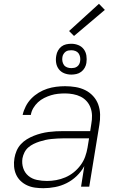

<svg xmlns="http://www.w3.org/2000/svg" viewBox="-20 -981 640 1009"><path d="M208 8Q186 8 164 5Q142 2 122.5 -7Q103 -16 88 -30.5Q73 -45 64.5 -64Q56 -83 54 -105.5Q52 -128 56 -150Q59 -169 67 -188Q75 -207 89 -222.5Q103 -238 121 -249Q139 -260 158 -267.5Q177 -275 196.5 -280Q216 -285 235.5 -287.5Q255 -290 274 -291Q293 -292 313 -292H454L460 -331Q464 -352 463.5 -373.5Q463 -395 456 -414.5Q449 -434 435.5 -449Q422 -464 404 -473Q386 -482 364.5 -486Q343 -490 322 -490Q303 -490 284.5 -488Q266 -486 248 -480.5Q230 -475 212 -466Q194 -457 179.5 -443.5Q165 -430 155 -413Q145 -396 142 -377H99Q104 -400 115.5 -422.5Q127 -445 144.5 -463Q162 -481 183.5 -494Q205 -507 228 -514.5Q251 -522 275 -525Q299 -528 322 -528Q350 -528 377 -523.5Q404 -519 427.5 -507.5Q451 -496 469 -476.5Q487 -457 496 -432.5Q505 -408 506 -380Q507 -352 502 -324L449 0H406L423 -108Q407 -79 383 -56Q359 -33 330 -18.5Q301 -4 269.5 2Q238 8 208 8ZM227 -30Q251 -30 275.5 -34.5Q300 -39 323.5 -49Q347 -59 367.5 -75.5Q388 -92 403.5 -113Q419 -134 427.5 -157.5Q436 -181 440 -205L448 -254H313Q297 -254 281.5 -253Q266 -252 250 -250.5Q234 -249 218.5 -245.5Q203 -242 187.5 -237Q172 -232 156.5 -224.5Q141 -217 128.5 -206Q116 -195 108.5 -180Q101 -165 98 -149Q94 -122 102 -97.5Q110 -73 129 -57Q148 -41 174 -35.5Q200 -30 227 -30ZM355 -589Q335 -589 317.5 -596Q300 -603 289 -617.5Q278 -632 275 -651Q272 -670 276 -690Q278 -703 285 -715.5Q292 -728 303 -736.5Q314 -745 327.5 -748Q341 -751 355 -751Q374 -751 391.5 -744Q409 -737 420 -722.5Q431 -708 434 -689Q437 -670 434 -650Q432 -637 425 -624.5Q418 -612 406.5 -603.5Q395 -595 381.5 -592Q368 -589 355 -589ZM355 -623Q362 -623 370 -624.5Q378 -626 385 -631Q392 -636 396 -643.5Q400 -651 401 -659Q403 -670 401 -681Q399 -692 393 -700.5Q387 -709 376.5 -713Q366 -717 355 -717Q347 -717 339 -715.5Q331 -714 324.5 -709Q318 -704 313.5 -696.5Q309 -689 308 -681Q306 -670 308 -659Q310 -648 316 -639.5Q322 -631 332.5 -627Q343 -623 355 -623ZM369 -792 343 -818 500 -961 531 -929Z"/></svg>

Font: Iosevka SS04 XLt Ex Obl
Style: Regular
Weight: 200
Width: 7
Italic angle: -9°
Monospace: yes
Designer: Belleve Invis
Foundry: Belleve Invis
Version: Version 19.0.0; ttfautohint (v1.8.4)